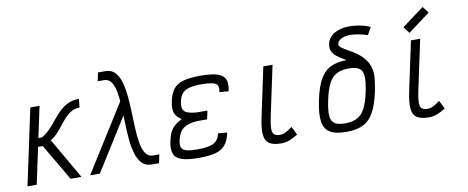

<svg xmlns="http://www.w3.org/2000/svg" viewBox="-72 -1194 3744 1537"><g transform="rotate(-10 1800.0 -425.5)"><path d="M47.5 0 179.5 -618H254.5L200.5 -365.5L231.5 -367Q269.5 -389 299.5 -421Q329.5 -453 356.8 -487.2Q384 -521.5 414.5 -551Q445 -580.5 483.5 -599.2Q522 -618 575 -618L567 -549Q529.5 -549 500.5 -532.2Q471.5 -515.5 447 -489Q422.5 -462.5 399.5 -432.5Q376.5 -402.5 351.2 -375.5Q326 -348.5 295 -331.5L486.5 0H398L224 -296.5H186L122.5 0Z M1057.5 0Q1007.5 0 978.2 -31Q949 -62 933.8 -114Q918.5 -166 912.5 -231Q906.5 -296 904.8 -365.5Q903 -435 900 -500Q897 -565 887.5 -617Q878 -669 857 -700Q836 -731 798 -731H747.5L761.5 -800H821Q870 -800 899.2 -769Q928.5 -738 943.2 -686Q958 -634 964 -569Q970 -504 972.2 -434.5Q974.5 -365 977.5 -300Q980.5 -235 990.2 -183Q1000 -131 1021.2 -100Q1042.5 -69 1081 -69H1131.5L1116.5 0ZM556.5 0 928.5 -592 937.5 -481 636 0Z M1438.5 14Q1349.5 14 1300.5 -2.2Q1251.5 -18.5 1237.5 -56.8Q1223.5 -95 1237.5 -160Q1246 -200.5 1259.2 -228Q1272.5 -255.5 1295.8 -276.2Q1319 -297 1357 -316Q1316 -342 1303.2 -376Q1290.5 -410 1303.5 -471Q1317 -533 1344.8 -567.8Q1372.5 -602.5 1424.8 -617.2Q1477 -632 1562.5 -632Q1652.5 -632 1701 -616.8Q1749.5 -601.5 1764.2 -566.2Q1779 -531 1765.5 -470L1692 -476Q1703 -527.5 1675.2 -545.2Q1647.5 -563 1560.5 -563Q1500 -563 1462.2 -553.2Q1424.5 -543.5 1404.5 -520.8Q1384.5 -498 1376 -459Q1367.5 -420 1374.5 -396.8Q1381.5 -373.5 1408.2 -362.5Q1435 -351.5 1486 -347.5H1571.5L1556.5 -278.5H1477.5Q1425 -275 1391.2 -261.2Q1357.5 -247.5 1338.5 -220.2Q1319.5 -193 1310 -148Q1302.5 -112 1311.8 -91.8Q1321 -71.5 1352 -63.2Q1383 -55 1440.5 -55Q1532 -55 1572 -77Q1612 -99 1623.5 -153L1697 -147Q1684 -85 1656 -49.8Q1628 -14.5 1576.5 -0.2Q1525 14 1438.5 14Z M2108 14Q2044.5 14 2012 -7.5Q1979.5 -29 1974.8 -79.5Q1970 -130 1988 -215.5L2073.5 -618H2148.5L2061.5 -209.5Q2049 -150 2048.8 -116.2Q2048.5 -82.5 2063.5 -68.8Q2078.5 -55 2110 -55Q2133 -55 2154.8 -65.5Q2176.5 -76 2211.5 -101.5L2245 -33.5Q2199.5 -6 2170 4Q2140.5 14 2108 14Z M2638 14Q2551 14 2505.5 -14Q2460 -42 2451.2 -105.8Q2442.5 -169.5 2465 -275Q2487 -378.5 2520.5 -438.8Q2554 -499 2607.8 -525.5Q2661.5 -552 2745 -552Q2832.5 -552 2877.8 -524Q2923 -496 2931.8 -432.8Q2940.5 -369.5 2918 -263Q2896 -160.5 2862.5 -99.8Q2829 -39 2775.5 -12.5Q2722 14 2638 14ZM2640 -55Q2700 -55 2738.8 -75.5Q2777.5 -96 2802.5 -144Q2827.5 -192 2845 -275Q2862 -355 2858.8 -400.5Q2855.5 -446 2827.8 -464.5Q2800 -483 2743 -483Q2683.5 -483 2644.5 -462.5Q2605.5 -442 2580.5 -394Q2555.5 -346 2538 -263Q2521 -183 2524.2 -137.5Q2527.5 -92 2555.5 -73.5Q2583.5 -55 2640 -55ZM2852 -319Q2866 -374.5 2858.2 -413.2Q2850.5 -452 2829 -479.2Q2807.5 -506.5 2778.2 -526.2Q2749 -546 2719 -563.5Q2689 -581 2664.5 -599.8Q2640 -618.5 2628 -643.2Q2616 -668 2623.5 -704Q2634.5 -755.5 2683.8 -784.8Q2733 -814 2804 -814Q2852 -814 2899.5 -804Q2947 -794 2975.5 -778.5L2941.5 -719Q2908 -731 2868 -738Q2828 -745 2802 -745Q2759.5 -745 2730.2 -730.5Q2701 -716 2696 -692Q2692 -674.5 2712 -659.5Q2732 -644.5 2764 -627.2Q2796 -610 2831 -585.5Q2866 -561 2893.8 -525.2Q2921.5 -489.5 2932.2 -437.8Q2943 -386 2925 -313Z M3308 14Q3244.5 14 3212 -7.5Q3179.5 -29 3174.8 -79.5Q3170 -130 3188 -215.5L3273.5 -618H3348.5L3261.5 -209.5Q3249 -150 3248.8 -116.2Q3248.5 -82.5 3263.5 -68.8Q3278.5 -55 3310 -55Q3333 -55 3354.8 -65.5Q3376.5 -76 3411.5 -101.5L3445 -33.5Q3399.5 -6 3370 4Q3340.5 14 3308 14ZM3272.5 -679 3232 -731.5 3411.5 -865 3451.5 -812.5Z"/></g></svg>

Font: Victor Mono Thin
Style: Italic
Weight: 100
Italic angle: -12°
Monospace: yes
Designer: Rune Bjørnerås
Version: Version 1.561;gftools[0.9.30]